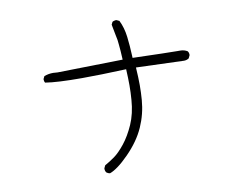

<svg xmlns="http://www.w3.org/2000/svg" viewBox="-80 -779 1160 950"><g transform="rotate(-10 500.0 -304.5)"><path d="M846.2 -471.2H832Q788.1 -471.2 607.4 -476.6L606.9 -488.8Q605 -537.1 599.4 -583.7Q593.8 -630.4 575.2 -668L562 -674.3Q560.5 -674.8 559.3 -674.8Q558.1 -674.8 556.6 -674.6Q555.2 -674.3 553.5 -674.1Q551.8 -673.8 550 -673.3Q548.3 -672.9 546.4 -672.4Q543.5 -671.4 540.5 -669.4L534.2 -656.2Q539.6 -625.5 543.7 -606.4Q547.9 -587.4 549.6 -576.7Q551.3 -565.9 552.2 -552.7Q555.2 -526.4 557.6 -476.6L229.5 -470.2Q217.8 -471.7 207.5 -471.7Q183.1 -471.7 162.1 -463.4L155.8 -450.7Q155.3 -449.2 155.3 -448.2Q155.3 -438 159.7 -431.2Q218.8 -421.4 343.8 -421.4Q432.1 -421.4 566.4 -426.8Q568.8 -380.9 568.8 -345.5Q568.8 -310.1 565.9 -272.9Q561 -204.6 537.6 -151.4Q514.2 -98.6 484.9 -62Q455.6 -25.4 430.9 -7.8Q406.2 9.8 381.8 23.4L375.5 36.6Q375 38.1 375 39.1Q375 51.3 381.3 59.1Q388.7 64.9 398.4 66.4Q416.5 60.1 439.9 43Q464.8 24.9 494.6 -5.4Q554.2 -65.9 582.5 -129.9Q610.8 -193.8 616.2 -263.2Q619.1 -300.3 619.1 -337.6Q619.1 -375 615.7 -426.8Q819.8 -420.4 856 -418.5Q869.1 -418.5 880.4 -425.8L887.2 -439.9Q887.7 -441.4 887.7 -442.4Q887.7 -454.1 881.8 -461.4Q865.7 -471.2 846.2 -471.2Z"/></g></svg>

Font: NaikaiFont
Style: ExtraLight
Weight: 200
Version: Version 1.89